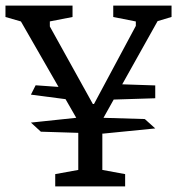

<svg xmlns="http://www.w3.org/2000/svg" viewBox="-25 -668 635 688"><path d="M344.5 -189.2 121.4 -196.1 85.8 -228.7 269.3 -248.1 493.9 -241.4 531.3 -207.8ZM217.3 -311.7 85.8 -328.9 102.7 -362.4 215.3 -354.4ZM371.2 -310.9 405.5 -366.1 531.3 -361.9V-315.9ZM172.9 0V-44.1L255.5 -59.1V-233.2L50 -591.1L-5.4 -607.1V-648H234.9V-607.1L153.6 -591.3V-573.1L307.7 -295.3H311.8L461.7 -575.2V-591.1L380.8 -607.1V-648H589.7V-607.3L539.7 -592.3L341.7 -238.5V-59.1L423.4 -44.1V0Z"/></svg>

Font: Faustina Light
Style: Regular
Weight: 300
Designer: Alfonso Garcia
Foundry: http://www.omnibus-type.com
Version: Version 1.200